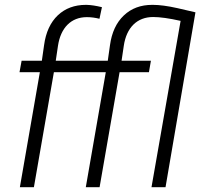

<svg xmlns="http://www.w3.org/2000/svg" viewBox="-20 -782 848 802"><path d="M121.6 0 205.1 -480.5H421.9L338.4 0H396L479.5 -480.5H602.1L610.4 -528.3H487.8L497.1 -590.8C508.3 -667 552.7 -710.9 619.6 -710.9C648.4 -710.9 686.5 -705.6 734.4 -694.8L612.8 0H671.4L796.4 -730.5L721.2 -748C679.7 -757.3 645.5 -761.7 618.7 -761.7C617.7 -761.7 616.7 -761.7 615.7 -761.7C567.9 -761.7 528.3 -747.1 497.1 -717.3C465.8 -687.5 446.8 -646.5 439.5 -593.8L430.2 -528.3H212.9L222.2 -590.8C233.4 -665.5 276.4 -710.4 342.8 -710.4C360.4 -710.4 377.9 -708 395.5 -703.6L405.8 -752C381.8 -757.8 360.8 -761.2 341.8 -761.7C340.8 -761.7 339.8 -761.7 338.9 -761.7C291.5 -761.7 252.4 -747.1 221.7 -718.3C190.9 -689 171.4 -647.5 164.1 -593.3L154.8 -528.3H70.3L61.5 -480.5H146.5L63 0Z"/></svg>

Font: Roboto Light
Style: Italic
Weight: 300
Italic angle: -12°
Designer: Google
Version: Version 2.137; 2017